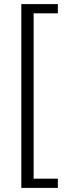

<svg xmlns="http://www.w3.org/2000/svg" viewBox="-20 -755 310 936"><path d="M84 161V-735H262V-690H144V116H262V161Z"/></svg>

Font: Archivo Expanded ExtraLight
Style: Regular
Weight: 250
Width: 7
Designer: Hector Gatti
Foundry: Omnibus-Type
Version: Version 2.001